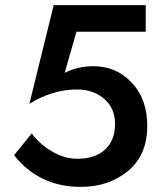

<svg xmlns="http://www.w3.org/2000/svg" viewBox="-20 -720 636 751"><path d="M556 -228Q556 -113 480.5 -51Q405 11 296 11Q133 11 35 -113L104 -198Q136 -155 184.5 -127Q233 -99 282 -99Q352 -99 391 -135Q430 -171 430 -235Q430 -297 387.5 -333.5Q345 -370 282 -370Q185 -370 95 -314L190 -700H550V-596H279L233 -435Q284 -461 346 -461Q435 -461 495.5 -396.5Q556 -332 556 -228Z"/></svg>

Font: Renner* Medium
Style: Medium
Weight: 500
Version: Version 003.000 ; ttfautohint (v0.97) -l 8 -r 50 -G 200 -x 1